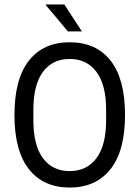

<svg xmlns="http://www.w3.org/2000/svg" viewBox="-20 -832 627 863"><path d="M285 -691 186 -809V-812H269L348 -691ZM542 -315Q542 -154 476.5 -71.5Q411 11 293 11Q175 11 110 -71.5Q45 -154 45 -315Q45 -477 110 -559.5Q175 -642 293 -642Q412 -642 477 -559.5Q542 -477 542 -315ZM130 -338V-292Q130 -179 173 -121Q216 -63 293 -63Q370 -63 413.5 -121Q457 -179 457 -292V-338Q457 -451 413.5 -509Q370 -567 293 -567Q216 -567 173 -509Q130 -451 130 -338Z"/></svg>

Font: Pragati Narrow
Style: Regular
Weight: 400
Designer: Hector Gatti, Marcela Romero, Pablo Cosgaya and Nicolas Silva
Foundry: Omnibus-Type
Version: Version 1.010; ttfautohint (v1.3)